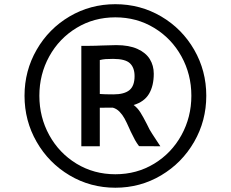

<svg xmlns="http://www.w3.org/2000/svg" viewBox="-20 -918 1080 898"><path d="M944.8 -470.2Q944.8 -353 887.9 -254.4Q831.1 -155.8 733.6 -97.9Q636.2 -40 519.5 -40Q402.8 -40 305.4 -97.9Q208 -155.8 151.4 -254.4Q94.7 -353 94.7 -470.2Q94.7 -586.9 151.4 -685.3Q208 -783.7 305.4 -841.1Q402.8 -898.4 519.5 -898.4Q636.2 -898.4 733.9 -841.1Q831.5 -783.7 888.2 -685.3Q944.8 -586.9 944.8 -470.2ZM875 -470.2Q875 -570.3 828.6 -654.3Q782.2 -738.3 700.9 -787.6Q619.6 -836.9 519.5 -836.9Q419.4 -836.9 338.1 -787.6Q256.8 -738.3 210.4 -654.3Q164.1 -570.3 164.1 -470.2Q164.1 -370.1 210.4 -285.9Q256.8 -201.7 338.1 -152.3Q419.4 -103 519.5 -103Q619.6 -103 700.9 -152.3Q782.2 -201.7 828.6 -285.9Q875 -370.1 875 -470.2ZM397.9 -703.6Q414.1 -703.6 428 -704.1Q441.9 -704.6 453.1 -705.1Q498 -707 523.9 -707Q583.5 -707 622.8 -689.2Q662.1 -671.4 680.7 -641.4Q699.2 -611.3 699.2 -573.2Q699.2 -516.6 677 -479.2Q654.8 -441.9 605 -426.8Q623 -413.6 636 -393.3Q648.9 -373 666.5 -338.4L679.7 -312Q688 -297.4 710.4 -263.7L730 -233.9L630.4 -234.4Q619.6 -248.5 611.3 -263.4Q603 -278.3 591.8 -301.8L585 -316.9Q572.3 -345.7 562.7 -363.3Q553.2 -380.9 539.3 -395.3Q525.4 -409.7 507.3 -414.6Q494.6 -414.1 446.8 -414.1V-233.9H360.4V-703.6ZM609.4 -562Q609.4 -601.6 587.6 -622.1Q565.9 -642.6 508.8 -642.6Q487.3 -642.6 474.1 -641.6Q460.9 -640.6 446.8 -637.2V-478.5Q466.3 -476.6 510.3 -476.6Q561 -476.6 585.2 -496.3Q609.4 -516.1 609.4 -562Z"/></svg>

Font: Merriweather Sans
Style: Regular
Weight: 400
Designer: Eben Sorkin
Foundry: Eben Sorkin
Version: Version 1.006; ttfautohint (v1.4.1) -l 6 -r 50 -G 0 -x 11 -H